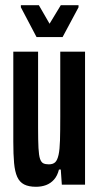

<svg xmlns="http://www.w3.org/2000/svg" viewBox="-20 -708 380 736"><path d="M118 8Q90 8 72.5 -1Q55 -10 46 -30Q37 -50 34 -83Q31 -116 31 -165V-510H126V-217Q126 -169 127.5 -140.5Q129 -112 133.5 -99Q138 -86 146 -82Q154 -78 167 -78Q183 -78 191.5 -86Q200 -94 204.5 -114.5Q209 -135 210 -170.5Q211 -206 211 -261V-510H306V0H217L213 -58H206Q200 -34 187 -19.5Q174 -5 156.5 1.5Q139 8 118 8ZM120 -566 60 -680V-688H129L170 -617L213 -688H281V-680L220 -566Z"/></svg>

Font: Saira UltraCondensed
Style: Bold
Weight: 700
Width: 1
Designer: Hector Gatti with collaboration of the Omnibus-Type team
Foundry: Omnibus-Type
Version: Version 1.101